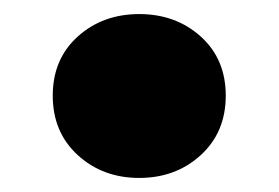

<svg xmlns="http://www.w3.org/2000/svg" viewBox="-20 -485 396 273"><path d="M178 -232Q126 -232 90.5 -264.5Q55 -297 55 -349Q55 -401 90.5 -433Q126 -465 178 -465Q230 -465 265.5 -433Q301 -401 301 -349Q301 -297 265.5 -264.5Q230 -232 178 -232Z"/></svg>

Font: LINE Seed Sans App Heavy
Style: Regular
Weight: 900
Designer: LINE VX Design & Dalton Maag Ltd & Sandoll Inc
Foundry: Dalton Maag Ltd
Version: Version 1.003